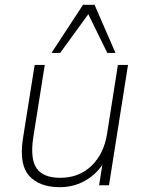

<svg xmlns="http://www.w3.org/2000/svg" viewBox="-20 -770 601 798"><path d="M229 8Q144 8 101.5 -39Q59 -86 75 -192L124 -500H166L118 -197Q105 -109 132.5 -70Q160 -31 230 -31Q309 -31 360.5 -81Q412 -131 425 -214L470 -500H512L433 0H392L411 -122H426Q398 -60 345.5 -26Q293 8 229 8ZM194 -550 325 -750H373L460 -550H426L347 -711L230 -550Z"/></svg>

Font: Mulish ExtraLight
Style: Italic
Weight: 200
Italic angle: -9°
Designer: Vernon Adams
Foundry: Vernon Adams
Version: Version 3.603